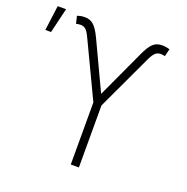

<svg xmlns="http://www.w3.org/2000/svg" viewBox="-197 -865 960 988"><g transform="rotate(20 283.5 -371.5)"><path d="M294.9 0V-339.8L150.4 -644Q136.2 -674.3 124.5 -683.6Q112.8 -692.9 97.2 -692.9Q90.3 -692.9 84 -691.9Q77.6 -690.9 72.8 -689.5L63 -730Q83.5 -737.3 102.1 -737.3Q131.8 -738.3 152.1 -720.7Q172.4 -703.1 193.8 -657.7L317.4 -395L439 -657.7Q458 -699.7 477.1 -718.5Q496.1 -737.3 528.8 -737.3Q548.8 -737.3 569.3 -730.5L559.1 -689.5Q547.9 -692.9 535.6 -692.9Q520 -692.9 508.1 -683.3Q496.1 -673.8 481.9 -644L339.4 -339.8V0ZM-64.9 -606 -46.9 -742.7H-1L-33.7 -606Z"/></g></svg>

Font: Inter Extra Light
Style: Regular
Weight: 200
Designer: Rasmus Andersson
Foundry: rsms
Version: Version 4.000;git-3c8e0fc